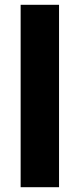

<svg xmlns="http://www.w3.org/2000/svg" viewBox="-20 -780 332 800"><path d="M226 0H66V-760H226Z"/></svg>

Font: Noto Sans Gurmukhi SemiCondensed ExtraBold
Style: Regular
Weight: 800
Width: 4
Designer: Jelle Bosma - Monotype Design Team
Foundry: Monotype Imaging Inc.
Version: Version 2.004; ttfautohint (v1.8.4.7-5d5b)